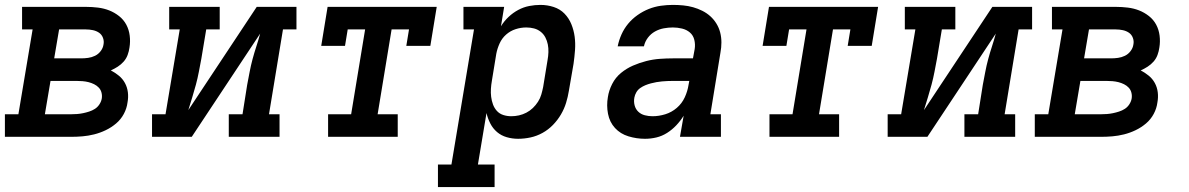

<svg xmlns="http://www.w3.org/2000/svg" viewBox="-27 -558 4847 783"><path d="M-7 0V-92H48L106 -438H63V-530H323Q348 -530 372.5 -527Q397 -524 418.5 -515.5Q440 -507 458.5 -492.5Q477 -478 488 -457.5Q499 -437 502 -412.5Q505 -388 501 -364Q499 -349 493.5 -334Q488 -319 477.5 -307Q467 -295 453 -286Q439 -277 425 -271Q442 -262 457.5 -249.5Q473 -237 482.5 -219.5Q492 -202 494.5 -181.5Q497 -161 493 -140Q490 -116 478 -93.5Q466 -71 446.5 -54.5Q427 -38 404 -27Q381 -16 357 -10Q333 -4 309.5 -2Q286 0 262 0ZM194 -320H304Q318 -320 332.5 -322Q347 -324 360.5 -330.5Q374 -337 383.5 -349.5Q393 -362 395 -376Q398 -390 393 -403.5Q388 -417 377 -424.5Q366 -432 352 -435Q338 -438 323 -438H214ZM156 -92H262Q275 -92 287.5 -93Q300 -94 312 -96.5Q324 -99 336.5 -103Q349 -107 360 -114Q371 -121 378.5 -132.5Q386 -144 388 -156Q390 -168 387 -180Q384 -192 376 -200.5Q368 -209 357 -214.5Q346 -220 334 -223Q322 -226 309.5 -227Q297 -228 285 -228H179Z M593 0V-92H648L706 -438H663V-530H869V-438H814L794 -318Q789 -292 784 -265.5Q779 -239 772 -213Q765 -187 757 -161Q749 -135 741 -109L1020 -530H1182V-438H1127L1070 -92H1113V0H906V-92H962L981 -212Q986 -238 991 -264.5Q996 -291 1003 -317Q1010 -343 1018.5 -369Q1027 -395 1034 -421L755 0Z M1311 0V-92H1405L1462 -438H1391L1380 -371H1283L1309 -530H1754L1728 -371H1630L1641 -438H1570L1513 -92H1595V0Z M1759 205V113H1814L1906 -438H1863V-530H2029L2016 -451Q2029 -472 2047 -489Q2065 -506 2086.5 -517.5Q2108 -529 2131 -533.5Q2154 -538 2177 -538Q2205 -538 2231 -529.5Q2257 -521 2275 -502.5Q2293 -484 2303 -459.5Q2313 -435 2316.5 -408.5Q2320 -382 2318 -354Q2316 -326 2312 -298L2293 -188Q2289 -163 2281.5 -138.5Q2274 -114 2260.5 -91Q2247 -68 2228 -48.5Q2209 -29 2185.5 -16Q2162 -3 2136.5 2.5Q2111 8 2086 8Q2062 8 2039.5 1.5Q2017 -5 2000 -19.5Q1983 -34 1972.5 -54.5Q1962 -75 1957 -97L1922 113H1990V205ZM2058 -84Q2074 -84 2089.5 -87.5Q2105 -91 2119.5 -98.5Q2134 -106 2146 -117.5Q2158 -129 2167 -143Q2176 -157 2180.5 -172.5Q2185 -188 2188 -203L2206 -313Q2209 -329 2209.5 -345.5Q2210 -362 2207 -377Q2204 -392 2197 -405.5Q2190 -419 2178 -428.5Q2166 -438 2151 -442Q2136 -446 2119 -446Q2119 -446 2119 -446Q2119 -446 2119 -446Q2097 -446 2075.5 -439Q2054 -432 2037 -417Q2020 -402 2010.5 -381Q2001 -360 1997 -339L1979 -229Q1976 -212 1975 -195.5Q1974 -179 1976 -163Q1978 -147 1983.5 -132Q1989 -117 1999.5 -105.5Q2010 -94 2025.5 -89Q2041 -84 2058 -84Z M2603 8Q2569 8 2536 -2Q2503 -12 2481 -36Q2459 -60 2452.5 -94Q2446 -128 2452 -162Q2456 -189 2469.5 -215.5Q2483 -242 2505.5 -260.5Q2528 -279 2554.5 -290.5Q2581 -302 2608.5 -309Q2636 -316 2663.5 -318Q2691 -320 2718 -320H2799L2806 -358Q2809 -377 2804.5 -395.5Q2800 -414 2786.5 -425.5Q2773 -437 2754.5 -441.5Q2736 -446 2717 -446Q2699 -446 2680 -442.5Q2661 -439 2644 -429.5Q2627 -420 2615 -404Q2603 -388 2599 -369H2492Q2497 -394 2507.5 -417.5Q2518 -441 2534.5 -461Q2551 -481 2573 -496.5Q2595 -512 2619 -521.5Q2643 -531 2668 -534.5Q2693 -538 2717 -538Q2738 -538 2759 -536Q2780 -534 2799.5 -528.5Q2819 -523 2837 -514Q2855 -505 2869.5 -492Q2884 -479 2894.5 -462Q2905 -445 2910 -425.5Q2915 -406 2915 -385Q2915 -364 2911 -343L2870 -92H2913V0H2746L2761 -86Q2748 -65 2731 -47Q2714 -29 2693.5 -16Q2673 -3 2650 2.5Q2627 8 2604 8Q2604 8 2604 8Q2604 8 2603 8ZM2634 -84Q2660 -84 2686 -92Q2712 -100 2733 -118Q2754 -136 2765.5 -161Q2777 -186 2781 -212L2784 -228H2718Q2706 -228 2695 -227.5Q2684 -227 2672.5 -226Q2661 -225 2650 -223Q2639 -221 2627.5 -218Q2616 -215 2605 -210.5Q2594 -206 2584 -199Q2574 -192 2568 -181.5Q2562 -171 2560 -160Q2557 -144 2561 -128.5Q2565 -113 2576 -102.5Q2587 -92 2602.5 -88Q2618 -84 2634 -84Z M3111 0V-92H3205L3262 -438H3191L3180 -371H3083L3109 -530H3554L3528 -371H3430L3441 -438H3370L3313 -92H3395V0Z M3593 0V-92H3648L3706 -438H3663V-530H3869V-438H3814L3794 -318Q3789 -292 3784 -265.5Q3779 -239 3772 -213Q3765 -187 3757 -161Q3749 -135 3741 -109L4020 -530H4182V-438H4127L4070 -92H4113V0H3906V-92H3962L3981 -212Q3986 -238 3991 -264.5Q3996 -291 4003 -317Q4010 -343 4018.5 -369Q4027 -395 4034 -421L3755 0Z M4193 0V-92H4248L4306 -438H4263V-530H4523Q4548 -530 4572.5 -527Q4597 -524 4618.5 -515.5Q4640 -507 4658.5 -492.5Q4677 -478 4688 -457.5Q4699 -437 4702 -412.5Q4705 -388 4701 -364Q4699 -349 4693.5 -334Q4688 -319 4677.5 -307Q4667 -295 4653 -286Q4639 -277 4625 -271Q4642 -262 4657.5 -249.5Q4673 -237 4682.5 -219.5Q4692 -202 4694.5 -181.5Q4697 -161 4693 -140Q4690 -116 4678 -93.5Q4666 -71 4646.5 -54.5Q4627 -38 4604 -27Q4581 -16 4557 -10Q4533 -4 4509.5 -2Q4486 0 4462 0ZM4394 -320H4504Q4518 -320 4532.5 -322Q4547 -324 4560.5 -330.5Q4574 -337 4583.5 -349.5Q4593 -362 4595 -376Q4598 -390 4593 -403.5Q4588 -417 4577 -424.5Q4566 -432 4552 -435Q4538 -438 4523 -438H4414ZM4356 -92H4462Q4475 -92 4487.5 -93Q4500 -94 4512 -96.5Q4524 -99 4536.5 -103Q4549 -107 4560 -114Q4571 -121 4578.5 -132.5Q4586 -144 4588 -156Q4590 -168 4587 -180Q4584 -192 4576 -200.5Q4568 -209 4557 -214.5Q4546 -220 4534 -223Q4522 -226 4509.5 -227Q4497 -228 4485 -228H4379Z"/></svg>

Font: Iosevka Curly Slab SmBdExObl
Style: Regular
Weight: 600
Width: 7
Italic angle: -9°
Monospace: yes
Designer: Belleve Invis
Foundry: Belleve Invis
Version: Version 11.1.0; ttfautohint (v1.8.3)